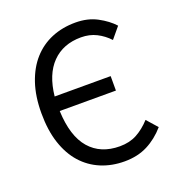

<svg xmlns="http://www.w3.org/2000/svg" viewBox="-125 -771 820 886"><g transform="rotate(-20 285.5 -328.0)"><path d="M338 12Q275 12 222.5 -10Q170 -32 132 -74.5Q94 -117 73 -180.5Q52 -244 52 -328Q52 -411 73.5 -474.5Q95 -538 133.5 -581Q172 -624 225 -646Q278 -668 342 -668Q402 -668 448 -643.5Q494 -619 523 -587L478 -533Q452 -561 418.5 -578Q385 -595 343 -595Q255 -595 201 -540Q147 -485 136 -380H411V-309H135Q140 -184 193.5 -122.5Q247 -61 341 -61Q389 -61 425 -80.5Q461 -100 493 -135L539 -83Q500 -38 451 -13Q402 12 338 12Z"/></g></svg>

Font: Pinyin1712
Style: Regular
Weight: 400
Version: Version 1